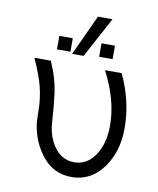

<svg xmlns="http://www.w3.org/2000/svg" viewBox="-80 -758 685 830"><g transform="rotate(10 262.5 -343.5)"><path d="M43 -472.2H115.2Q148.4 -396 156.2 -329.6Q164.1 -263.2 166.5 -214.6Q168.9 -166 188 -127.9Q224.1 -57.1 290 -57.1Q346.2 -57.1 381.1 -108.6Q416 -160.2 416 -240.2Q416 -351.1 353 -472.2H425.8Q480 -359.4 480 -238.8Q480 -135.7 427 -64Q374 7.8 290 7.8Q211.9 7.8 162.4 -53Q112.8 -113.8 102.1 -196.8Q101.1 -204.6 100.1 -254.9Q99.1 -305.2 87.2 -353.3Q75.2 -401.4 43 -472.2ZM132.8 -524.9V-584H191.9V-524.9ZM200.7 -517.1 282.7 -694.8H346.7L251 -517.1ZM317.9 -524.9V-584H377V-524.9Z"/></g></svg>

Font: CMU Bright
Style: Roman
Weight: 500
Version: Version 0.7.0